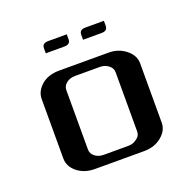

<svg xmlns="http://www.w3.org/2000/svg" viewBox="-83 -489 574 572"><g transform="rotate(-20 204.0 -203.0)"><path d="M47.9 -62V-250Q47.9 -274.9 69.8 -293.9Q91.3 -312 126 -312H282.2Q314 -312 336.9 -293.5Q359.9 -274.9 359.9 -250V-62Q359.9 -36.6 336.9 -18.1Q314.5 0 282.2 0H126Q92.8 0 70.3 -18.1Q47.9 -36.1 47.9 -62ZM126 -62Q126 -48.3 137.2 -39.6Q148.4 -30.8 165 -30.8H243.2Q258.3 -30.8 270 -40Q282.2 -48.3 282.2 -62V-250Q282.2 -263.2 270.5 -272Q258.8 -280.8 243.2 -280.8H165Q148.4 -280.8 137.2 -272Q126 -263.2 126 -250ZM106 -374V-390.1Q106 -405.8 125 -405.8H184.1V-390.1Q184.1 -374 165 -374ZM224.1 -374V-390.1Q224.1 -405.8 243.2 -405.8H301.8V-390.1Q301.8 -374 283.2 -374Z"/></g></svg>

Font: Hhenum
Style: Regular
Weight: 400
Designer: T. Christopher White
Version: Version 1.0